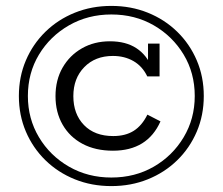

<svg xmlns="http://www.w3.org/2000/svg" viewBox="-20 -618 754 650"><path d="M356.9 12Q290.3 12 233.3 -11Q176.3 -34 133.8 -75.5Q91.3 -117 67.6 -172.5Q43.9 -228 43.9 -293Q43.9 -358 67.6 -413.5Q91.3 -469 133.8 -510.5Q176.3 -552 233.3 -575Q290.3 -598 356.9 -598Q423.5 -598 480.5 -575Q537.5 -552 580 -510.5Q622.5 -469 646.2 -413.5Q669.9 -358 669.9 -293Q669.9 -228 646.2 -172.5Q622.5 -117 580 -75.5Q537.5 -34 480.5 -11Q423.5 12 356.9 12ZM356.9 -17Q437 -17 500.7 -53.8Q564.4 -90.7 601.8 -153.4Q639.3 -216.1 639.3 -293Q639.3 -370.9 601.8 -433.1Q564.4 -495.3 500.7 -532.2Q437 -569 356.9 -569Q277.7 -569 213.6 -532.2Q149.4 -495.3 111.9 -433.1Q74.4 -370.9 74.4 -293Q74.4 -216.1 111.9 -153.4Q149.4 -90.7 213.6 -53.8Q277.7 -17 356.9 -17ZM362.3 -107.8Q303.1 -107.8 259.5 -131Q215.9 -154.2 191.9 -196.1Q167.9 -238 167.9 -292.4Q167.9 -347.4 191.9 -389.1Q215.9 -430.8 257.5 -454.5Q299 -478.2 352.2 -478.2Q406.4 -478.2 442.1 -454.6Q477.8 -431 494.8 -387.4L481.1 -394.7V-470.3H520.2V-359.3H478.6Q462.1 -393.8 431.8 -411.2Q401.5 -428.6 362.2 -428.6Q302.2 -428.6 265.3 -390.7Q228.3 -352.8 228.3 -292.6Q228.3 -231.8 264.4 -194.6Q300.4 -157.4 363.2 -157.4Q404.7 -157.4 432.7 -175.1Q460.7 -192.8 479 -229.9L523.3 -207.1Q501.3 -157.6 461.1 -132.7Q420.8 -107.8 362.3 -107.8Z"/></svg>

Font: Rokkitt SemiBold
Style: Regular
Weight: 600
Designer: Vernon Adams
Foundry: Vernon Adams
Version: Version 3.103